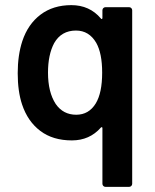

<svg xmlns="http://www.w3.org/2000/svg" viewBox="-20 -539 603 748"><path d="M391 -511H483Q488 -511 491.5 -507.5Q495 -504 495 -499V177Q495 182 491.5 185.5Q488 189 483 189H391Q386 189 382.5 185.5Q379 182 379 177V-40Q379 -43 377 -43.5Q375 -44 373 -42Q329 8 260 8Q186 8 137 -29Q88 -66 66 -132Q49 -183 49 -254Q49 -324 67 -379Q89 -445 138 -482Q187 -519 258 -519Q329 -519 373 -467Q375 -464 377 -465Q379 -466 379 -469V-499Q379 -504 382.5 -507.5Q386 -511 391 -511ZM378 -256Q378 -331 355 -372Q327 -420 276 -420Q219 -420 191 -371Q167 -326 167 -256Q167 -180 197 -134Q226 -92 277 -92Q326 -92 353 -136Q378 -177 378 -256Z"/></svg>

Font: Amber EN SemiBold
Style: Regular
Weight: 600
Designer: Jeremy Tribby
Foundry: Tribby Type
Version: Version 1.408 November 24, 2021